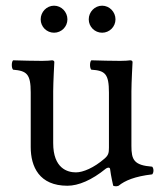

<svg xmlns="http://www.w3.org/2000/svg" viewBox="-20 -643 571 675"><path d="M217 10C256 10 303 -10 352 -50C357 -54 366 -56 367 -49C370 -24 378 10 378 10C386 13 391 12 397 10C419 -8 454 -23 515 -30C521 -36 521 -51 515 -57C451 -62 442 -81 442 -130V-322C442 -352 446 -425 446 -425C446 -428 443 -431 438 -431C433 -430 418 -429 403 -429C371 -429 335 -430 301 -431C295 -425 295 -404 301 -398C350 -395 363 -383 363 -317V-124C363 -105 361 -97 347 -85C310 -53 272 -37 247 -37C217 -37 167 -51 167 -140V-322C167 -352 171 -425 171 -425C171 -428 168 -431 163 -431C158 -430 143 -429 128 -429C96 -429 60 -430 26 -431C20 -425 20 -404 26 -398C74 -394 88 -383 88 -318V-126C88 -57 118 10 217 10ZM123 -575C123 -549 144 -528 170 -528C196 -528 217 -549 217 -575C217 -601 196 -623 170 -623C144 -623 123 -601 123 -575ZM292 -575C292 -549 313 -528 339 -528C365 -528 386 -549 386 -575C386 -601 365 -623 339 -623C313 -623 292 -601 292 -575Z"/></svg>

Font: Libertinus Serif
Style: Regular
Weight: 400
Designer: Philipp H. Poll, Khaled Hosny
Foundry: Caleb Maclennan
Version: Version 7.050;RELEASE